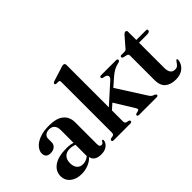

<svg xmlns="http://www.w3.org/2000/svg" viewBox="-85 -1166 1601 1601"><g transform="rotate(-45 715.0 -366.0)"><path d="M33 -101.5Q33 -160 84 -196Q135 -232 234 -232Q256 -232 273.8 -229.2Q291.5 -226.5 306.5 -221.5V-371.5Q306.5 -407 290 -426.2Q273.5 -445.5 243 -445.5Q212.5 -445.5 196.8 -431.5Q181 -417.5 181 -398.5V-356Q181 -328.5 162 -311.8Q143 -295 111 -295Q56 -295 56 -347Q56 -375.5 79.5 -403.8Q103 -432 149.2 -450.2Q195.5 -468.5 263.5 -468.5Q351 -468.5 394 -432.5Q437 -396.5 437 -333.5V-74Q437 -43.5 458.5 -43.5Q477 -43.5 484 -63Q487.5 -68.5 492.5 -68.5Q500 -68.5 500 -58Q500 -45 489.5 -28.8Q479 -12.5 457.5 -0.8Q436 11 402.5 11Q363 11 340.5 -4.5Q318 -20 314.5 -46.5Q288.5 -18.5 250.8 -3.8Q213 11 171 11Q109.5 11 71.2 -20.2Q33 -51.5 33 -101.5ZM165.5 -122Q165.5 -81.5 185.2 -60.2Q205 -39 236 -39Q275.5 -39 306.5 -66V-199Q293 -204 279 -206.8Q265 -209.5 248.5 -209.5Q209 -209.5 187.2 -186.5Q165.5 -163.5 165.5 -122Z M557.5 0Q542 0 542 -13Q542 -22 555 -26.5L578 -31Q593 -35.5 593 -56V-654Q593 -669.5 581 -671L552 -672Q540.5 -674 540.5 -683.5Q540.5 -692.5 555 -698L671 -734.5Q694 -743 704.5 -743Q724 -743 724 -722.5V-223L892 -374Q911.5 -391.5 908 -407Q904.5 -422.5 881 -428L862.5 -432Q851 -435.5 851 -445Q851 -458 868 -458H1044Q1061 -458 1061 -445.5Q1061 -439.5 1057 -435.8Q1053 -432 1041.5 -429Q1011 -422.5 985.2 -408.5Q959.5 -394.5 930 -368L865 -311L1026 -59Q1035.5 -44 1044.2 -37.8Q1053 -31.5 1067.5 -27.5Q1081.5 -20.5 1081.5 -12Q1081.5 0 1065.5 0H855.5Q840.5 0 840.5 -12.5Q840.5 -21 851.5 -24.5L870 -28.5Q882.5 -31.5 884.5 -38.8Q886.5 -46 876.5 -61.5L772.5 -229.5L724 -186.5V-56.5Q724 -35.5 739.5 -31L761.5 -26Q772.5 -22.5 772.5 -13.5Q772.5 0 755.5 0Z M1139 -424 1106.5 -431.5Q1092.5 -435.5 1092.5 -445Q1092.5 -458 1107.5 -458H1144Q1159 -458 1168.5 -471L1242 -556Q1255.5 -572 1268.5 -572Q1283 -572 1283 -554.5V-458H1395.5Q1411.5 -458 1411.5 -446Q1411.5 -426 1376 -426H1283V-130.5Q1283 -54.5 1337.5 -54.5Q1357 -54.5 1367.8 -63.5Q1378.5 -72.5 1386 -84.2Q1393.5 -96 1402.5 -105Q1414 -108.5 1413.5 -93Q1408 -47.5 1373.8 -19Q1339.5 9.5 1284 9.5Q1222.5 9.5 1188.2 -20.5Q1154 -50.5 1154 -111.5V-403Q1154 -419 1139 -424Z"/></g></svg>

Font: Fraunces 72pt SemiBold
Style: Regular
Weight: 600
Version: Version 1.000;[b76b70a41]